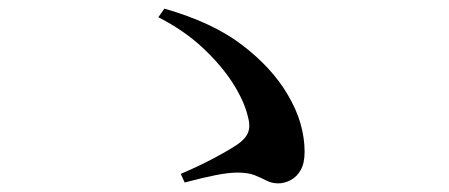

<svg xmlns="http://www.w3.org/2000/svg" viewBox="-20 -580 1040 445"><path d="M625 -155Q610 -155 597.5 -161.5Q585 -168 570 -174Q555 -180 530 -180Q510 -180 479.5 -174Q449 -168 408 -157L399 -177Q439 -194 474 -212.5Q509 -231 530 -245Q549 -258 555 -273Q561 -288 554 -312Q545 -348 518.5 -389Q492 -430 449 -470Q406 -510 347 -540L361 -560Q473 -528 541.5 -475.5Q610 -423 646 -362Q667 -327 676.5 -293.5Q686 -260 686 -228Q686 -202 677 -186Q668 -170 653.5 -162.5Q639 -155 625 -155Z"/></svg>

Font: Noto Serif KR SemiBold
Style: Regular
Weight: 600
Designer: Ryoko NISHIZUKA 西塚涼子 (kana & ideographs); Frank Grießhammer (Latin, Greek & Cyrillic); Wenlong ZHANG 张文龙 (bopomofo); San
Foundry: Adobe
Version: Version 2.003-H1;hotconv 1.1.1;makeotfexe 2.6.0